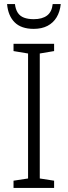

<svg xmlns="http://www.w3.org/2000/svg" viewBox="-20 -931 335 951"><path d="M248 0H47V-36L119 -47V-666L47 -678V-714H248V-678L177 -666V-47L248 -36ZM281 -911Q277 -873 260.5 -845.5Q244 -818 215.5 -803Q187 -788 147 -788Q85 -788 52.5 -820.5Q20 -853 15 -911H54Q57 -885 68 -868Q79 -851 99 -843.5Q119 -836 147 -836Q189 -836 213 -854Q237 -872 241 -911Z"/></svg>

Font: Noto Sans Display Light
Style: Regular
Weight: 300
Designer: Monotype Design Team
Foundry: Monotype Imaging Inc.
Version: Version 2.003